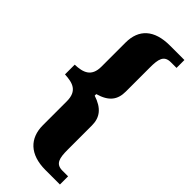

<svg xmlns="http://www.w3.org/2000/svg" viewBox="-282 -800 964 964"><g transform="rotate(45 199.5 -318.0)"><path d="M283 124H386V66H346C297 66 290 32 290 -28V-199C290 -257 261 -293 194 -315V-326C264 -346 290 -382 290 -440V-610C290 -670 297 -704 346 -704H386V-760H283C172 -760 115 -707 115 -613V-442C115 -370 70 -356 13 -354V-285C70 -282 115 -270 115 -196V-26C115 66 172 124 283 124Z"/></g></svg>

Font: Noto Serif Tamil Condensed Black
Style: Regular
Weight: 900
Width: 3
Designer: Indian Type Foundry, Tom Grace, and the Monotype Design Team
Foundry: Monotype Imaging Inc.
Version: Version 2.004